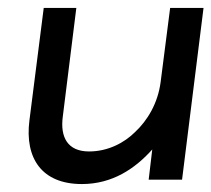

<svg xmlns="http://www.w3.org/2000/svg" viewBox="-20 -452 532 483"><path d="M54 -149C42 -54 85 11 186 11C263 11 320 -28 363 -76L354 0H438L492 -432H408L384 -245C377 -192 351 -149 320 -120C293 -93 252 -71 204 -71C150 -71 131 -107 138 -159L172 -432H90Z"/></svg>

Font: Charger
Style: BdIt
Weight: 400
Designer: Jasper
Foundry: Cannot Into Space Fonts
Version: Version 0.98